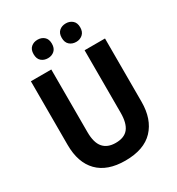

<svg xmlns="http://www.w3.org/2000/svg" viewBox="-214 -1053 1107 1198"><g transform="rotate(-30 339.5 -454.0)"><path d="M607 -258Q607 -133 539.5 -61.5Q472 10 337 10Q208 10 140.5 -59Q73 -128 73 -256V-714H220V-263Q220 -187 250.5 -151.5Q281 -116 340 -116Q403 -116 431.5 -152.5Q460 -189 460 -264V-714H607ZM172 -852Q172 -885 191 -901.5Q210 -918 238 -918Q266 -918 285 -901.5Q304 -885 304 -852Q304 -819 285 -802Q266 -785 238 -785Q210 -785 191 -801.5Q172 -818 172 -852ZM375 -852Q375 -885 394 -901.5Q413 -918 442 -918Q469 -918 488.5 -901.5Q508 -885 508 -852Q508 -819 488.5 -802Q469 -785 442 -785Q413 -785 394 -802Q375 -819 375 -852Z"/></g></svg>

Font: Noto Sans Lao UI SemCond
Style: Bold
Weight: 700
Width: 4
Designer: Monotype Design Team
Foundry: Monotype Imaging Inc.
Version: Version 2.000; ttfautohint (v1.8.4.7-5d5b)